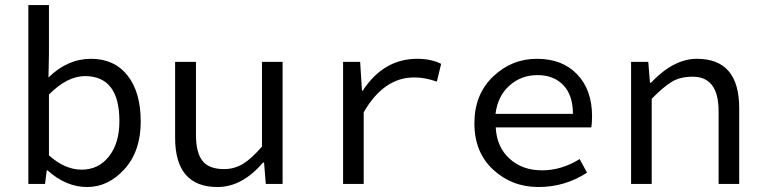

<svg xmlns="http://www.w3.org/2000/svg" viewBox="-20 -732 3038 764"><path d="M455.1 -250Q455.1 -429.2 317.9 -429.2Q248 -429.2 174.8 -356V-113.8Q238.8 -56.6 305.4 -56.9Q372.1 -57.1 413.6 -109.6Q455.1 -162.1 455.1 -250ZM92.8 0V-711.9H174.8V-518.1L172.9 -423.8Q249 -498 342 -498Q435.1 -498 487.5 -431.6Q540 -365.2 540 -248Q540 -130.9 475.6 -59.3Q411.1 12.2 326.9 12.2Q242.7 12.2 168.9 -54.2H166L159.2 0Z M1104.5 -485.8V0H1037.6L1030.8 -85H1026.4Q943.4 12.2 845.7 12.2Q676.8 12.2 676.8 -184.1V-485.8H759.8V-194.8Q759.8 -125 785.6 -92Q811.5 -59.1 871.6 -59.1Q912.6 -59.1 947 -80.1Q981.4 -101.1 1022.5 -148.9V-485.8Z M1345.2 0V-485.8H1413.1L1420.4 -371.1H1423.3Q1506.3 -498 1640.1 -498Q1695.3 -498 1735.4 -478L1718.3 -407.2Q1670.4 -424.3 1627.4 -423.8Q1507.3 -423.8 1427.2 -285.2V0Z M2259.8 -278.8Q2259.8 -353 2221.7 -393.1Q2183.6 -433.1 2118.7 -433.1Q2053.7 -433.1 2007.1 -391.4Q1960.4 -349.6 1951.7 -278.8ZM2335.9 -270Q2335.9 -243.2 2333 -225.1H1952.6Q1956.5 -147 2007.6 -100.6Q2058.6 -54.2 2136.7 -54.2Q2214.8 -54.2 2286.6 -99.1L2315.9 -44.9Q2228 12.2 2122.6 12.2Q2017.1 12.2 1942.4 -56.9Q1867.7 -126 1867.7 -241Q1867.7 -356 1941.7 -427Q2015.6 -498 2116.7 -498Q2217.8 -498 2276.9 -436Q2335.9 -374 2335.9 -270Z M2839.4 -291Q2838.9 -426.8 2736.3 -426.8Q2686.5 -426.8 2653.1 -406.5Q2619.6 -386.2 2573.2 -338.9V0H2491.2V-485.8H2559.6L2566.4 -402.8H2570.3Q2660.2 -498 2753.4 -498Q2921.4 -498 2921.4 -301.8V0H2839.4Z"/></svg>

Font: SourceCodePro-Regular
Style: Regular
Weight: 400
Monospace: yes
Designer: Paul D. Hunt
Foundry: Adobe Systems Incorporated
Version: Version 1.009;PS 1.000;hotconv 1.0.70;makeotf.lib2.5.5900